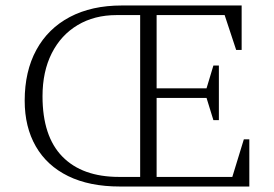

<svg xmlns="http://www.w3.org/2000/svg" viewBox="-20 -680 999 700"><path d="M417 0Q306 0 228.5 -38Q151 -76 110.5 -146.5Q70 -217 70 -313Q70 -420 112.5 -498Q155 -576 234.5 -618Q314 -660 424 -660H861V-498H841L799 -625H551V-358H733L758 -441H778V-242H758L733 -323H551V-35H827L869 -172H889V0ZM414 -35H491V-625H405Q324 -625 263 -588.5Q202 -552 168.5 -485.5Q135 -419 135 -329Q135 -183 207.5 -109Q280 -35 414 -35Z"/></svg>

Font: Spectral ExtraLight
Style: Regular
Weight: 275
Designer: Jean-Baptiste Levee
Foundry: Production Type
Version: Version 2.001